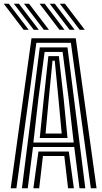

<svg xmlns="http://www.w3.org/2000/svg" viewBox="-47 -1004 545 1024"><path d="M10 0 121 -800H357L468 0H437.5L331 -775.8H147L40.5 0ZM131 0 158 -196H320L347 0H316L296 -172H182L162 0ZM70 0 165 -751.2H313L408 0H377L349 -220H129L101 0ZM131 -244H346L319.5 -475.2L287 -727H191L157.5 -475.2ZM165 -268 186.2 -475.2 211 -704.5H267L292.8 -475.2L313 -268ZM196 -292H282L265 -475.2L245 -680H233L213 -475.2ZM187 -845 81 -984H108L214 -845ZM79 -845 -27 -984H0L106 -845ZM133 -845 27 -984H54L160 -845ZM378.2 -845 272.2 -984H299.2L405.2 -845ZM270.2 -845 164.2 -984H191.2L297.2 -845ZM324.2 -845 218.2 -984H245.2L351.2 -845Z"/></svg>

Font: Big Shoulders Inline Display Thin Black
Style: Regular
Weight: 900
Version: Version 2.002